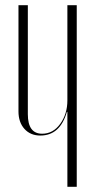

<svg xmlns="http://www.w3.org/2000/svg" viewBox="-20 -719 366 738"><path d="M237 -289Q211 -198 135 -198Q97 -198 74 -223.5Q51 -249 51 -291V-699H87V-280Q87 -205 142 -205Q184 -205 211.5 -243Q239 -281 239 -333V-699H275V-1H239V-289Z"/></svg>

Font: Moniqa ExtLt Narrow Display
Style: Regular
Weight: 200
Width: 4
Designer: Rajesh Rajput
Foundry: Rajesh Rajput
Version: Version 1.000